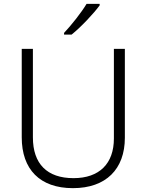

<svg xmlns="http://www.w3.org/2000/svg" viewBox="-20 -968 762 998"><path d="M498 -940V-948H430C404 -904 350 -836 313 -797V-788H352C402 -828 468 -899 498 -940ZM629 -252V-714H572V-248C572 -118 497 -42 362 -42C225 -42 151 -116 151 -254V-714H93V-254C93 -88 187 10 359 10C531 10 629 -89 629 -252Z"/></svg>

Font: Noto Sans Khmer UI Light
Style: Regular
Weight: 300
Designer: Danh Hong and the Monotype Design Team
Foundry: Monotype Imaging Inc.
Version: Version 2.002